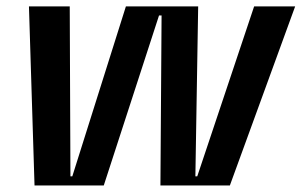

<svg xmlns="http://www.w3.org/2000/svg" viewBox="-20 -565 919 585"><path d="M296.2 0 464.5 -517.8H472.3L468.8 0H680.4L879.3 -545.5H754.3L581 -27.7H575.3L583.8 -545.5H363.6L200.3 -27.7H194.6L192.5 -545.5H68.2L85.2 0Z"/></svg>

Font: Riot Sans 2.0
Style: Bold Italic
Weight: 600
Italic angle: -9.39999°
Designer: Rasmus Andersson
Foundry: rsms
Version: Version 3.006;hotconv 1.0.109;makeotfexe 2.5.65596